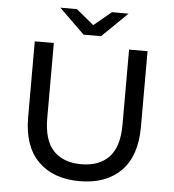

<svg xmlns="http://www.w3.org/2000/svg" viewBox="-59 -941 909 1004"><g transform="rotate(5 395.5 -439.5)"><path d="M395 8Q257 8 178 -71Q99 -150 99 -302V-700H199V-306Q199 -190 250.5 -135.5Q302 -81 396 -81Q491 -81 542.5 -135.5Q594 -190 594 -306V-700H691V-302Q691 -150 612.5 -71Q534 8 395 8ZM350 -757 217 -887H304L396 -811L488 -887H575L442 -757Z"/></g></svg>

Font: Montserrat Medium
Style: Regular
Weight: 500
Designer: Julieta Ulanovsky
Foundry: Julieta Ulanovsky
Version: Version 9.000; ttfautohint (v1.8.4.7-5d5b)